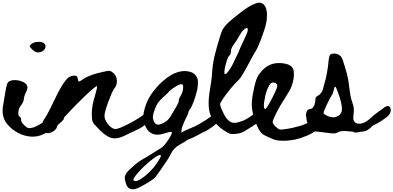

<svg xmlns="http://www.w3.org/2000/svg" viewBox="-58 -998 2943 1436"><path d="M239 -607Q211 -600 184 -627Q165 -646 164 -652Q163 -658 178 -670Q199 -685 231.5 -685Q264 -685 276 -670Q289 -653 277.5 -633Q266 -613 239 -607ZM417 -128Q424 -116 417.5 -105Q411 -94 381 -69Q334 -29 270 4Q222 28 170.5 23.5Q119 19 73.5 -6Q28 -31 -5 -71Q-52 -127 -33 -220Q-31 -227 -25 -268Q-19 -309 -12.5 -340.5Q-6 -372 2 -382Q11 -393 31.5 -397Q52 -401 74 -397.5Q96 -394 116 -384.5Q136 -375 143.5 -359Q151 -343 143 -323Q120 -275 120 -256Q120 -238 100 -211Q83 -191 79.5 -162.5Q76 -134 89 -125Q100 -121 100 -100Q100 -82 126 -59Q144 -42 154.5 -40Q165 -38 193 -45Q234 -60 298 -106Q349 -143 375.5 -148Q402 -153 417 -128Z M292.5 -138Q308.5 -165 354.5 -261.5Q400.5 -358 433.5 -397Q438.5 -404 444.5 -410Q456.5 -423 477.5 -429.5Q498.5 -436 515.5 -428Q521.5 -424 524 -407Q526.5 -390 531.5 -389Q538.5 -388 565.5 -407Q611.5 -439 710.5 -460Q750.5 -470 762.5 -468Q774.5 -466 792.5 -450Q815.5 -427 816.5 -394Q817.5 -361 794.5 -332Q777.5 -307 750.5 -233Q723.5 -159 723.5 -131Q723.5 -111 737 -87.5Q750.5 -64 770 -48.5Q789.5 -33 805.5 -33Q829.5 -33 906.5 -73Q983.5 -113 1027.5 -149Q1060.5 -174 1074.5 -172.5Q1088.5 -171 1088.5 -143Q1088.5 -131 1078 -115.5Q1067.5 -100 1050.5 -83Q1032.5 -67 1008.5 -50.5Q984.5 -34 959.5 -24Q893.5 7 864.5 21Q814.5 44 776 34Q737.5 24 685.5 -28Q643.5 -70 636 -85.5Q628.5 -101 628.5 -145Q628.5 -209 651.5 -278Q671.5 -347 667.5 -353Q661.5 -359 586.5 -288.5Q511.5 -218 439.5 -139.5Q367.5 -61 367.5 -49Q367.5 -39 355 -27Q342.5 -15 324.5 -7.5Q306.5 0 292.5 -3Q269.5 -6 260.5 -39Q253.5 -61 258.5 -78Q263.5 -95 292.5 -138Z M1524 -130Q1546 -149 1562.5 -145.5Q1579 -142 1579 -113Q1579 -105 1575 -96Q1571 -87 1566 -80.5Q1561 -74 1551 -65.5Q1541 -57 1535.5 -53Q1530 -49 1518.5 -41.5Q1507 -34 1505 -32Q1481 -16 1455 -6Q1452 -4 1432 7Q1412 18 1389 29Q1366 40 1348 46Q1326 62 1291 81Q1239 110 1222 149Q1217 159 1208 175Q1200 190 1189 206Q1179 221 1166 239Q1153 258 1143 273Q1133 288 1122 302Q1111 317 1106 324Q1099 336 1061.5 359.5Q1024 383 986 403Q905 443 884 375Q875 346 875 331Q875 323 878.5 314.5Q882 306 886 299Q890 292 897.5 284Q905 276 910.5 271Q916 266 924.5 258Q933 250 937 247Q975 210 1039 176Q1057 166 1092 143Q1138 113 1146 109Q1168 97 1201 47Q1234 -3 1226 -11Q1220 -16 1174 -1Q1051 41 1017 -90Q1007 -126 1024 -186Q1041 -246 1073 -293Q1092 -320 1113.5 -345Q1135 -370 1163.5 -394.5Q1192 -419 1221.5 -436.5Q1251 -454 1285 -462Q1319 -470 1350 -464Q1386 -458 1404 -436Q1422 -414 1422.5 -386Q1423 -358 1417 -326Q1406 -280 1390.5 -238Q1375 -196 1364 -183Q1351 -167 1351 -157Q1351 -148 1324 -96Q1299 -41 1299 -19Q1299 -10 1300 -5Q1303 -10 1321.5 -19Q1340 -28 1366.5 -39Q1393 -50 1402 -54Q1479 -95 1524 -130ZM1134 193Q1153 161 1140 161Q1121 161 1068 204Q1015 247 973.5 294.5Q932 342 941 351Q962 371 1028 317Q1094 263 1134 193ZM1221 -133Q1278 -226 1278 -237Q1278 -259 1293 -281.5Q1308 -304 1311 -335Q1315 -364 1303 -368Q1290 -372 1250.5 -347.5Q1211 -323 1198 -304Q1194 -298 1176.5 -283.5Q1159 -269 1140 -249Q1121 -229 1112 -209Q1079 -139 1087 -108Q1096 -71 1118 -66.5Q1140 -62 1182 -89Q1201 -100 1221 -133Z M1667.5 -336Q1634.5 -296 1610.5 -261Q1586.5 -226 1588.5 -217Q1588.5 -201 1616.5 -144Q1650.5 -79 1695.5 -79Q1704.5 -79 1714 -81Q1723.5 -83 1738 -88Q1752.5 -93 1756.5 -94Q1767.5 -97 1792.5 -112Q1823.5 -131 1851.5 -153Q1873.5 -172 1890 -168.5Q1906.5 -165 1907.5 -137Q1907.5 -128 1903 -119Q1898.5 -110 1893.5 -103.5Q1888.5 -97 1879 -88.5Q1869.5 -80 1863.5 -76Q1857.5 -72 1846.5 -64.5Q1835.5 -57 1832.5 -55Q1824.5 -50 1808.5 -40Q1792.5 -30 1784.5 -25Q1750.5 -2 1715.5 2Q1681.5 7 1664.5 2.5Q1647.5 -2 1614.5 -24Q1572.5 -53 1546.5 -87Q1520.5 -121 1511.5 -152Q1502.5 -183 1502.5 -224Q1502.5 -265 1507.5 -297.5Q1512.5 -330 1520 -377.5Q1527.5 -425 1528.5 -459Q1529.5 -472 1531 -486Q1532.5 -500 1534 -511.5Q1535.5 -523 1538.5 -539Q1541.5 -555 1543 -564Q1544.5 -573 1549.5 -590.5Q1554.5 -608 1556 -615Q1557.5 -622 1563 -641.5Q1568.5 -661 1570 -666Q1571.5 -671 1578 -692.5Q1584.5 -714 1585.5 -718Q1596.5 -755 1604.5 -772Q1613.5 -790 1629 -807.5Q1644.5 -825 1657 -836Q1669.5 -847 1690.5 -864Q1698.5 -870 1718 -886Q1737.5 -902 1746.5 -908.5Q1755.5 -915 1771 -926.5Q1786.5 -938 1801 -946.5Q1815.5 -955 1832.5 -963Q1870.5 -982 1891.5 -977Q1907.5 -973 1918.5 -959.5Q1929.5 -946 1933.5 -929Q1936.5 -917 1938 -904.5Q1939.5 -892 1938.5 -877.5Q1937.5 -863 1937 -853Q1936.5 -843 1932.5 -826Q1928.5 -809 1927 -801.5Q1925.5 -794 1919 -775.5Q1912.5 -757 1911 -752Q1909.5 -747 1902 -726.5Q1894.5 -706 1893.5 -703Q1868.5 -636 1853.5 -615Q1843.5 -601 1795.5 -510Q1746.5 -419 1727.5 -401Q1700.5 -376 1667.5 -336ZM1623.5 -444Q1628.5 -440 1640 -452.5Q1651.5 -465 1668 -491.5Q1684.5 -518 1700.5 -555Q1733.5 -621 1733.5 -627Q1733.5 -630 1764.5 -695Q1795.5 -759 1795.5 -773Q1795.5 -802 1769.5 -779Q1752.5 -766 1736.5 -738Q1711.5 -692 1689.5 -664Q1669.5 -638 1669.5 -615Q1669.5 -593 1654.5 -579Q1643.5 -569 1629 -511Q1614.5 -453 1623.5 -444Z M2314 -112Q2336 -130 2352.5 -126.5Q2369 -123 2369 -95Q2370 -86 2365.5 -77Q2361 -68 2356 -61.5Q2351 -55 2341.5 -47Q2332 -39 2326 -35Q2320 -31 2308.5 -23.5Q2297 -16 2295 -14Q2271 2 2246 13Q2244 14 2240.5 15.5Q2237 17 2233 18.5Q2229 20 2225 21.5Q2221 23 2218.5 24L2216 25Q2155 50 2085 54Q2013 58 1980 41Q1976 39 1948 27Q1920 15 1908 6Q1885 -9 1864 -59Q1825 -149 1825 -218Q1825 -260 1840 -328Q1841 -332 1843.5 -345Q1846 -358 1848 -364.5Q1850 -371 1853 -382.5Q1856 -394 1859 -402Q1862 -410 1866 -418.5Q1870 -427 1874 -434Q1895 -463 1908 -476Q1962 -532 2045 -526Q2131 -519 2138 -469Q2144 -430 2133.5 -388.5Q2123 -347 2107.5 -320Q2092 -293 2064.5 -250Q2037 -207 2025 -184Q1981 -101 1981 -85Q1981 -72 2006 -48Q2022 -33 2034.5 -30Q2047 -27 2080 -33Q2132 -40 2193 -58Q2216 -66 2260 -85Q2304 -104 2314 -112ZM1926 -183Q1935 -183 1976 -261Q2016 -339 2016 -355Q2016 -374 1995.5 -379.5Q1975 -385 1963 -370Q1953 -358 1943 -334Q1933 -310 1927 -285Q1922 -260 1918 -237Q1914 -214 1916 -198.5Q1918 -183 1926 -183Z M2809.5 -189Q2831.5 -208 2848 -204.5Q2864.5 -201 2864.5 -172Q2864.5 -166 2862.5 -159Q2860.5 -152 2857 -146.5Q2853.5 -141 2848 -135Q2842.5 -129 2837 -124.5Q2831.5 -120 2824.5 -115Q2817.5 -110 2812.5 -106.5Q2807.5 -103 2800.5 -98Q2793.5 -93 2790.5 -91Q2766.5 -75 2740.5 -64Q2738.5 -63 2730.5 -59Q2703.5 -31 2682.5 -21Q2662.5 -13 2629.5 -11Q2595.5 -1 2582.5 -13Q2578.5 -13 2559 -15Q2539.5 -17 2532.5 -17.5Q2525.5 -18 2511 -18Q2496.5 -18 2486 -15Q2475.5 -12 2465.5 -7Q2452.5 1 2432.5 0Q2412.5 -1 2363.5 -8Q2328.5 -13 2304.5 -15Q2299.5 -15 2293.5 -15Q2287.5 -15 2280.5 -15.5Q2273.5 -16 2269.5 -19Q2258.5 -26 2242.5 -73Q2233.5 -100 2231.5 -129Q2229.5 -141 2231.5 -148Q2236.5 -173 2247.5 -179Q2251.5 -181 2262.5 -183Q2273.5 -185 2278.5 -190Q2287.5 -197 2293.5 -213Q2299.5 -230 2300.5 -248Q2301.5 -264 2303.5 -269Q2307.5 -275 2319 -282Q2330.5 -289 2331.5 -290Q2343.5 -300 2352.5 -317Q2356.5 -326 2368.5 -373Q2379.5 -410 2386.5 -449Q2393.5 -487 2396.5 -514Q2401.5 -576 2410 -587Q2418.5 -598 2442 -597.5Q2465.5 -597 2482.5 -584Q2490.5 -579 2497 -567.5Q2503.5 -556 2506.5 -547Q2509.5 -538 2514 -522Q2518.5 -506 2520.5 -501Q2538.5 -447 2546.5 -401Q2549.5 -383 2553.5 -348.5Q2557.5 -314 2562.5 -286Q2567.5 -258 2576.5 -234Q2592.5 -190 2587.5 -155Q2584.5 -133 2584.5 -114Q2584.5 -95 2597 -83Q2609.5 -71 2635.5 -73Q2646.5 -74 2657.5 -78Q2668.5 -82 2676 -86Q2683.5 -90 2695 -99Q2706.5 -108 2710.5 -111.5Q2714.5 -115 2727.5 -127Q2742.5 -141 2774 -163.5Q2805.5 -186 2809.5 -189ZM2480.5 -277Q2455.5 -350 2449.5 -350Q2442.5 -350 2437.5 -322Q2431.5 -296 2422.5 -284Q2410.5 -267 2384.5 -211.5Q2358.5 -156 2362.5 -150Q2367.5 -143 2382.5 -135Q2397.5 -127 2415 -123Q2432.5 -119 2444.5 -121Q2489.5 -131 2497.5 -165.5Q2505.5 -200 2480.5 -277Z"/></svg>

Font: Beth Ellen
Style: Regular
Weight: 400
Designer: Alyson Diaz
Version: Version 2.000